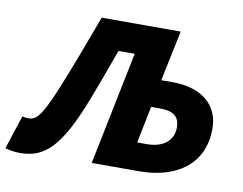

<svg xmlns="http://www.w3.org/2000/svg" viewBox="-119 -750 1091 862"><g transform="rotate(10 426.0 -319.0)"><path d="M22 12C134 12 202 -52 290 -278C320 -356 348 -432 378 -516H452L347 0H564C716 0 854 -70 854 -246C854 -350 778 -420 642 -420H590L638 -650H278C234 -532 190 -412 142 -296C86 -162 64 -148 32 -148C20 -148 10 -150 4 -152L-46 2C-30 8 0 12 22 12ZM532 -126 566 -294H608C668 -294 696 -272 696 -222C696 -168 656 -126 576 -126Z"/></g></svg>

Font: Source Sans Pro Black
Style: Italic
Weight: 900
Italic angle: -11°
Designer: Paul D. Hunt
Foundry: Adobe Systems Incorporated
Version: Version 3.006;hotconv 1.0.111;makeotfexe 2.5.65597